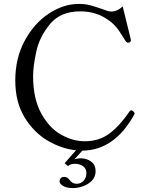

<svg xmlns="http://www.w3.org/2000/svg" viewBox="-20 -755 756 980"><path d="M667 -176Q667 -174 665 -170Q565 12 400 14L360 58Q377 53 391 53Q423 53 445.5 70Q468 87 468 119Q468 147 449.5 166.5Q431 186 404 195.5Q377 205 353 205Q320 205 302 194Q284 183 284 170Q284 162 290 155Q296 148 306 148Q317 148 323 152Q329 156 336 164.5Q343 173 348 176Q357 183 372 183Q393 183 407 167.5Q421 152 421 128Q421 105 403.5 93Q386 81 363 81Q339 81 327 93L310 78L368 12Q296 5 224.5 -36.5Q153 -78 105.5 -156Q58 -234 58 -344Q58 -458 106 -547Q154 -636 229 -685.5Q304 -735 382 -735Q415 -735 441 -728Q467 -721 501 -709Q514 -704 526.5 -700Q539 -696 547 -696Q564 -696 579.5 -703.5Q595 -711 606 -723L646 -561L648 -550Q648 -545 646 -542.5Q644 -540 640 -538L634 -537Q628 -537 622 -544Q617 -551 590 -594Q563 -637 510.5 -667Q458 -697 389 -697Q289 -697 235.5 -632.5Q182 -568 165.5 -493Q149 -418 149 -366Q149 -253 189.5 -178Q230 -103 290.5 -68.5Q351 -34 412 -34Q487 -34 540 -74.5Q593 -115 641 -186Q646 -192 650 -192Q654 -192 660 -187Q667 -181 667 -176Z"/></svg>

Font: Shippori Mincho
Style: Regular
Weight: 400
Designer: FONTDASU
Foundry: FONTDASU / Google Inc. / but / Adobe
Version: Version 3.110; ttfautohint (v1.8.3)